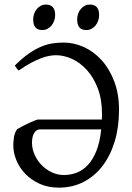

<svg xmlns="http://www.w3.org/2000/svg" viewBox="-20 -819 588 853"><path d="M263.7 -41.5Q293.9 -41.5 321.3 -52Q348.6 -62.5 370.8 -86.4Q393.1 -110.4 408.4 -148.9Q423.8 -187.5 429.7 -244.1H156.2Q142.1 -244.1 132.1 -228.3Q122.1 -212.4 122.1 -185.1Q122.1 -158.7 133.3 -132.8Q144.5 -106.9 163.8 -86.7Q183.1 -66.4 209 -54Q234.9 -41.5 263.7 -41.5ZM508.8 -331.1Q508.8 -253.9 489.5 -190.4Q470.2 -127 435.1 -81.3Q399.9 -35.6 350.8 -10.5Q301.8 14.6 241.7 14.6Q193.8 14.6 156.2 -2.4Q118.7 -19.5 92.5 -46.6Q66.4 -73.7 52.7 -107.2Q39.1 -140.6 39.1 -172.9Q39.1 -189.9 42.2 -210Q45.4 -230 56.2 -245.1Q67.4 -252 82.3 -259.5Q97.2 -267.1 110.8 -273.4Q124.5 -279.8 135.3 -283.9Q146 -288.1 149.4 -288.1H432.6Q432.6 -293.9 432.9 -300Q433.1 -306.2 433.1 -313Q433.1 -377.9 414.3 -426.8Q395.5 -475.6 365.7 -508.3Q335.9 -541 299.8 -557.4Q263.7 -573.7 228.5 -573.7Q215.3 -573.7 199 -570.8Q182.6 -567.9 162.4 -560.3Q142.1 -552.7 117.4 -539.6Q92.8 -526.4 63.5 -505.9Q61 -506.8 58.3 -510Q55.7 -513.2 53.2 -516.6Q50.8 -520 48.8 -523.2Q46.9 -526.4 45.9 -527.8Q78.6 -560.5 107.4 -580.6Q136.2 -600.6 162.6 -611.6Q189 -622.6 213.4 -626.2Q237.8 -629.9 262.7 -629.9Q308.6 -629.9 352.8 -609.9Q397 -589.8 431.6 -551.5Q466.3 -513.2 487.5 -457.5Q508.8 -401.9 508.8 -331.1ZM420.4 -752.4Q420.4 -738.8 416 -726.6Q411.6 -714.4 404.1 -705.3Q396.5 -696.3 386.2 -690.9Q376 -685.5 363.8 -685.5Q341.8 -685.5 332.3 -697.8Q322.8 -710 322.8 -732.4Q322.8 -746.1 327.1 -758.3Q331.5 -770.5 339.4 -779.5Q347.2 -788.6 357.2 -793.7Q367.2 -798.8 378.9 -798.8Q420.4 -798.8 420.4 -752.4ZM225.1 -752.4Q225.1 -738.8 220.7 -726.6Q216.3 -714.4 208.7 -705.3Q201.2 -696.3 190.9 -690.9Q180.7 -685.5 168.5 -685.5Q146.5 -685.5 137 -697.8Q127.4 -710 127.4 -732.4Q127.4 -746.1 131.8 -758.3Q136.2 -770.5 144 -779.5Q151.9 -788.6 161.9 -793.7Q171.9 -798.8 183.6 -798.8Q225.1 -798.8 225.1 -752.4Z"/></svg>

Font: Noto Serif Devanagari
Style: Bold
Weight: 700
Designer: Monotype Design Team
Foundry: Monotype Imaging Inc.
Version: Version 1.01